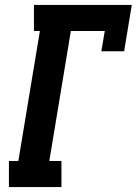

<svg xmlns="http://www.w3.org/2000/svg" viewBox="-20 -755 552 775"><path d="M16 0V-105H54L141 -630H117V-735H512L481 -548H389L403 -630H266L179 -105H228V0Z"/></svg>

Font: Iosevka Curly Slab XBdObl
Style: Regular
Weight: 800
Italic angle: -9°
Monospace: yes
Designer: Belleve Invis
Foundry: Belleve Invis
Version: Version 11.1.0; ttfautohint (v1.8.3)